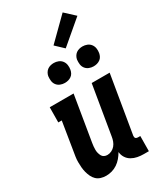

<svg xmlns="http://www.w3.org/2000/svg" viewBox="-240 -1062 980 1157"><g transform="rotate(-30 250.0 -484.0)"><path d="M140 8Q121 8 103.5 2.5Q86 -3 73.5 -15Q61 -27 53.5 -43Q46 -59 41.5 -76Q37 -93 35.5 -111.5Q34 -130 34 -148.5Q34 -167 37 -186Q40 -205 43 -223L74 -415H50L51 -520H217L165 -206Q163 -195 162 -183Q161 -171 161 -159.5Q161 -148 164 -137Q167 -126 172 -116.5Q177 -107 187 -102Q197 -97 209 -97Q224 -97 238.5 -104Q253 -111 263 -123Q273 -135 278.5 -150Q284 -165 286 -179L343 -520H468L401 -119Q401 -114 401.5 -110Q402 -106 404.5 -103Q407 -100 411.5 -98.5Q416 -97 420 -97H437L436 8H402Q379 8 358 4Q337 0 318.5 -10.5Q300 -21 288.5 -39Q277 -57 275 -79Q264 -60 250 -43.5Q236 -27 218 -15Q200 -3 180 2.5Q160 8 140 8ZM404 -601Q388 -601 373 -607Q358 -613 348.5 -625.5Q339 -638 337 -654Q335 -670 337 -687Q339 -698 345 -708.5Q351 -719 360.5 -726Q370 -733 381.5 -736Q393 -739 405 -739Q421 -739 436 -733Q451 -727 460.5 -714.5Q470 -702 472.5 -686Q475 -670 472 -653Q470 -642 464.5 -631.5Q459 -621 449 -614Q439 -607 427.5 -604Q416 -601 404 -601ZM204 -601Q188 -601 173 -607Q158 -613 148.5 -625.5Q139 -638 137 -654Q135 -670 137 -687Q139 -698 145 -708.5Q151 -719 160.5 -726Q170 -733 181.5 -736Q193 -739 205 -739Q221 -739 236 -733Q251 -727 260.5 -714.5Q270 -702 272.5 -686Q275 -670 272 -653Q270 -642 264.5 -631.5Q259 -621 249 -614Q239 -607 227.5 -604Q216 -601 204 -601ZM312 -779 257 -831 404 -976 471 -914Z"/></g></svg>

Font: Iosevka Curly Slab Extrabold
Style: Italic
Weight: 800
Italic angle: -9°
Monospace: yes
Designer: Belleve Invis
Foundry: Belleve Invis
Version: Version 22.1.2; ttfautohint (v1.8.4)